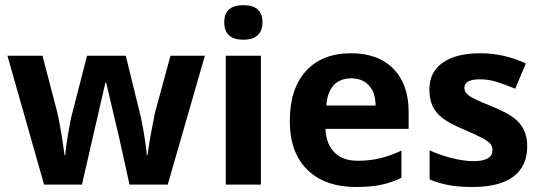

<svg xmlns="http://www.w3.org/2000/svg" viewBox="-20 -726 2128 755"><path d="M489.3 0 450.2 -177.2 397.5 -401.4H394.5L302.2 0H153.3L9.3 -506.8H147L205.6 -282.7Q219.2 -222.2 233.9 -116.2H236.8Q238.8 -150.4 252.4 -225.6L259.8 -264.2L322.3 -506.8H474.6L534.2 -264.2Q536.1 -253.9 540 -234.4Q543.9 -214.8 547.4 -192.9Q550.8 -170.9 553.7 -149.9Q556.6 -128.9 557.1 -116.2H560.1Q564 -148.9 574.5 -205.8Q585 -262.7 589.4 -282.7L650.4 -506.8H785.6L639.6 0Z M861.8 -638.2Q861.8 -705.6 937 -705.6Q1012.2 -705.6 1012.2 -638.2Q1012.2 -606 993.4 -587.9Q974.6 -569.8 937 -569.8Q861.8 -569.8 861.8 -638.2ZM1005.9 0H867.7V-506.8H1005.9Z M1360.8 -418Q1316.9 -418 1291.7 -390.1Q1266.6 -362.3 1263.2 -311H1457Q1456.5 -362.3 1430.7 -390.1Q1404.8 -418 1360.8 -418ZM1380.4 9.3Q1257.8 9.3 1188.7 -58.3Q1119.6 -126 1119.6 -250Q1119.6 -377.4 1183.3 -447Q1247.1 -516.6 1359.9 -516.6Q1467.3 -516.6 1527.1 -455.3Q1586.9 -394 1586.9 -286.1V-219.2H1259.8Q1262.2 -160.2 1294.9 -127Q1327.6 -93.8 1386.7 -93.8Q1432.1 -93.8 1472.9 -103.3Q1513.7 -112.8 1558.6 -133.8V-26.9Q1522 -8.8 1480.7 0.2Q1439.5 9.3 1380.4 9.3Z M2053.2 -150.4Q2053.2 -72.8 1999 -31.7Q1944.8 9.3 1836.9 9.3Q1781.7 9.3 1742.7 1.7Q1703.6 -5.9 1669.4 -20.5V-134.8Q1708 -116.7 1756.3 -104.5Q1804.7 -92.3 1841.3 -92.3Q1916.5 -92.3 1916.5 -135.7Q1916.5 -151.9 1906.7 -162.1Q1897 -172.4 1872.3 -185.3Q1847.7 -198.2 1807.1 -215.3Q1748.5 -239.7 1721.2 -260.7Q1693.8 -281.7 1681.2 -308.6Q1668.5 -335.4 1668.5 -375Q1668.5 -442.4 1720.9 -479.5Q1773.4 -516.6 1869.6 -516.6Q1960.9 -516.6 2047.9 -476.6L2005.9 -377Q1967.8 -393.1 1934.8 -403.6Q1901.9 -414.1 1867.2 -414.1Q1806.2 -414.1 1806.2 -380.9Q1806.2 -362.3 1825.9 -348.6Q1845.7 -335 1912.1 -308.6Q1971.7 -284.2 1999.3 -263.4Q2026.9 -242.7 2040 -215.3Q2053.2 -188 2053.2 -150.4Z"/></svg>

Font: Bpm'online Open Sans
Style: Bold
Weight: 700
Foundry: Ascender Corporation
Version: Version 1.10